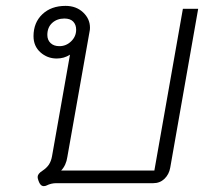

<svg xmlns="http://www.w3.org/2000/svg" viewBox="-20 -623 706 653"><path d="M129 10Q117 10 111 -8Q108 -16 108 -21Q108 -32 124 -42Q139 -52 146.5 -63.5Q154 -75 157 -92L218 -437Q198 -424 173 -424Q141 -424 117.5 -445Q94 -466 94 -500Q94 -546 124 -574.5Q154 -603 203 -603Q239 -603 262.5 -581Q286 -559 286 -529Q286 -522 285 -518L209 -89Q205 -61 188 -43H505L602 -593H654L559 -53Q555 -30 539.5 -15Q524 0 501 0H171Q154 0 138 8Q134 10 129 10ZM239 -522Q239 -539 229 -549.5Q219 -560 199 -560Q174 -560 157.5 -545Q141 -530 141 -504Q141 -487 152 -476.5Q163 -466 182 -466Q205 -466 222 -482.5Q239 -499 239 -522Z"/></svg>

Font: Niramit ExtraLight
Style: Italic
Weight: 200
Italic angle: -10°
Designer: Katatrad Aksorn Co.,Ltd.
Foundry: Cadson Demak Co.,Ltd.
Version: Version 1.000; ttfautohint (v1.6)